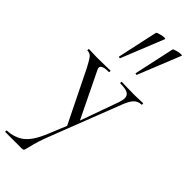

<svg xmlns="http://www.w3.org/2000/svg" viewBox="-322 -766 1077 1077"><g transform="rotate(45 216.5 -228.0)"><path d="M227 -10V18L69 -303Q46 -347 34 -360.5Q22 -374 3 -374Q1 -374 1 -380Q1 -386 3 -386L37 -385Q49 -384 70 -384L134 -385Q148 -386 173 -386Q175 -386 175 -380Q175 -374 173 -374Q115 -374 115 -351Q115 -345 120 -335L257 -53L232 -15L332 -294Q340 -318 340 -332Q340 -355 322 -364.5Q304 -374 263 -374Q261 -374 261 -380Q261 -386 263 -386Q290 -386 304 -385L364 -384L400 -385Q410 -386 431 -386Q434 -386 434 -380Q434 -374 431 -374Q406 -374 388 -356.5Q370 -339 354 -297L192 120Q166 186 153 244Q148 265 145 270Q142 275 130 275H0Q-2 275 -2 269Q-2 263 0 263Q58 261 99.5 230Q141 199 176 114ZM159 -472Q156 -472 153.5 -473.5Q151 -475 152 -476L204 -716Q205 -720 225 -725.5Q245 -731 257 -731Q266 -731 265 -727L163 -474Q163 -472 159 -472ZM291 -472Q288 -472 285.5 -473.5Q283 -475 284 -476L336 -716Q337 -720 357 -725.5Q377 -731 389 -731Q398 -731 397 -727L295 -474Q295 -472 291 -472Z"/></g></svg>

Font: Cormorant Infant
Style: Regular
Weight: 400
Designer: Christian Thalmann (Catharsis Fonts)
Foundry: Catharsis Fonts
Version: Version 4.000